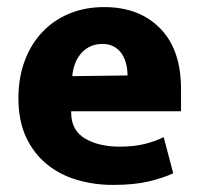

<svg xmlns="http://www.w3.org/2000/svg" viewBox="-20 -511 564 542"><path d="M491 -197H181V-193Q181 -143 220 -120Q259 -97 318 -97Q359 -97 390 -105Q421 -113 442 -124L469 -22Q442 -9 400.5 1Q359 11 299 11Q245 11 196.5 -3.5Q148 -18 111.5 -48Q75 -78 53.5 -124Q32 -170 32 -234Q32 -291 49.5 -338.5Q67 -386 99 -420Q131 -454 175.5 -472.5Q220 -491 274 -491Q373 -491 432 -431Q491 -371 491 -260ZM340 -298Q340 -315 336 -331Q332 -347 323.5 -359.5Q315 -372 301.5 -379.5Q288 -387 269 -387Q234 -387 211 -362.5Q188 -338 184 -296Z"/></svg>

Font: Mukta ExtraBold
Style: Regular
Weight: 800
Designer: Girish Dalvi and Yashodeep Gholap
Foundry: Ek Type
Version: Version 2.538;PS 1.002;hotconv 16.6.51;makeotf.lib2.5.65220;